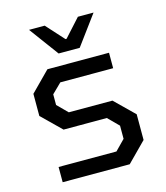

<svg xmlns="http://www.w3.org/2000/svg" viewBox="-108 -805 768 888"><g transform="rotate(-15 275.5 -360.5)"><path d="M218 -580 114 -721H189L266 -636H271L348 -721H423L319 -580ZM82 0V-73H359L406 -121V-184L356 -234H149L57 -324V-430L149 -523H444V-449H191L145 -404V-353L193 -305H402L494 -215V-92L403 0Z"/></g></svg>

Font: Tomorrow
Style: Regular
Weight: 400
Designer: Tony de Marco, Monica Rizzolli
Foundry: Just in Type
Version: Version 2.002